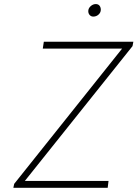

<svg xmlns="http://www.w3.org/2000/svg" viewBox="-20 -900 659 920"><path d="M44 0 48 -19 565 -667H185L190 -700H619L615 -679L99 -33H500L496 0ZM427 -820.5Q416.5 -820.5 409.8 -828Q403 -835.5 403 -846.5Q403 -860 414.2 -870.2Q425.5 -880.5 439 -880.5Q450.5 -880.5 456.8 -872.8Q463 -865 463 -853.5Q463 -840 452.2 -830.2Q441.5 -820.5 427 -820.5Z"/></svg>

Font: Overpass Thin
Style: Italic
Weight: 250
Italic angle: -10°
Designer: Delve Withrington, Dave Bailey, Thomas Jockin
Foundry: Delve Fonts LLC
Version: Version 4.000